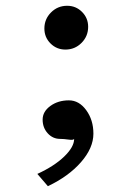

<svg xmlns="http://www.w3.org/2000/svg" viewBox="-20 -476 448 658"><path d="M144.1 162.1 108 120Q165.7 93.6 199.9 60.6Q234.1 27.6 234.1 0Q231.7 4.8 214.9 2.4Q198.1 0 186.1 0Q160.9 0 143.5 -19.2Q126.1 -38.4 126.1 -66Q126.1 -93.6 152.5 -112.8Q178.9 -132.1 216.1 -132.1Q250.9 -132.1 275.5 -98.4Q300.1 -64.8 300.1 -18Q300.1 31.2 257.5 79.8Q214.9 128.5 144.1 162.1ZM204.1 -306.1Q174.1 -306.1 153.1 -327.1Q132.1 -348.1 132.1 -378.2Q132.1 -410.6 154.9 -433.4Q177.7 -456.2 210.1 -456.2Q240.1 -456.2 261.1 -435.2Q282.1 -414.2 282.1 -384.2Q282.1 -351.7 259.3 -328.9Q236.5 -306.1 204.1 -306.1Z"/></svg>

Font: Lohit Gujarati
Style: Regular
Weight: 400
Version: 2.92.4